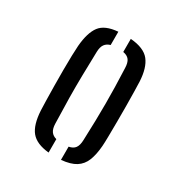

<svg xmlns="http://www.w3.org/2000/svg" viewBox="-113 -886 551 589"><g transform="rotate(30 163.0 -591.5)"><path d="M54.7 -477.9Q54.2 -489.7 53.6 -512.5Q52.9 -535.3 52.7 -563.3Q52.4 -591.3 52.4 -619.4Q52.4 -647.5 53.1 -670.6Q53.7 -693.7 54.7 -706.3Q58.8 -755.3 76.7 -778.8Q94.5 -802.2 139.8 -805.8V-758.7Q127 -755.1 120.4 -745.9Q113.8 -736.7 113.3 -719.2Q112.1 -671.5 111.3 -633.3Q110.6 -595 111.1 -555.7Q111.7 -516.4 113.3 -464.6Q113.8 -447.2 120.4 -437.9Q127 -428.6 139.8 -425.3V-377.8Q95.5 -382 76.4 -405.1Q57.4 -428.2 54.7 -477.9ZM183.9 -377.3V-424.1Q199.3 -426.9 206.1 -436.5Q212.9 -446.1 213.4 -464.6Q214.9 -503.3 215.6 -534.8Q216.3 -566.3 216.3 -595Q216.3 -623.6 215.6 -653.6Q214.8 -683.6 213.4 -719.6Q212.9 -738.2 206.1 -747.5Q199.3 -756.8 183.9 -759.6V-805.9Q232.1 -802.1 251.3 -777.7Q270.4 -753.4 272.8 -706.3Q273.3 -693.7 273.8 -670.6Q274.3 -647.5 274.5 -619.4Q274.7 -591.3 274.5 -563.3Q274.3 -535.3 274 -512.5Q273.7 -489.7 272.8 -477.9Q270.4 -446.5 261.9 -425Q253.4 -403.6 235 -391.9Q216.6 -380.3 183.9 -377.3Z"/></g></svg>

Font: Big Shoulders Stencil Display SC Thin
Style: Regular
Weight: 100
Designer: Patric King
Foundry: XO Type Co
Version: Version 2.001